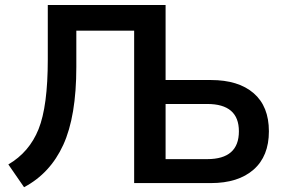

<svg xmlns="http://www.w3.org/2000/svg" viewBox="-20 -739 1144 775"><path d="M13.7 -75.2Q98.6 -125 135.7 -217.8Q172.9 -310.5 172.9 -499V-718.8H648.4V-416H831.1Q942.4 -416 1003.9 -362.8Q1065.4 -309.6 1065.4 -209Q1065.4 -108.4 1003.4 -54.2Q941.4 0 831.1 0H521.5V-615.2H288.1V-468.8Q288.1 -269.5 235.4 -154.3Q182.6 -39.1 77.1 16.6ZM648.4 -96.7H816.4Q944.3 -96.7 944.3 -209Q944.3 -319.3 816.4 -319.3H648.4Z"/></svg>

Font: Min Sans SemiBold
Style: Regular
Weight: 600
Designer: Jinseong-Kim, NotoSansCJK, Nunito
Foundry: Jinseong-Kim
Version: Version 1.400;Glyphs 3.1.2 (3151)